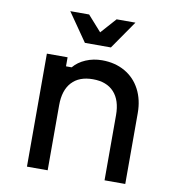

<svg xmlns="http://www.w3.org/2000/svg" viewBox="-90 -922 931 1004"><g transform="rotate(10 375.0 -420.0)"><path d="M120 -600H230V-552H260Q285 -582 325 -599Q365 -616 411 -616Q480 -616 532.5 -586Q585 -556 613.5 -501.5Q642 -447 642 -376V0H532V-346Q532 -425 493 -467.5Q454 -510 381 -510Q308 -510 269 -467.5Q230 -425 230 -346V0H120ZM444 -690H306L202 -840H302L408 -721H342L448 -840H548Z"/></g></svg>

Font: Martian Mono VF sWd Rg
Style: Regular
Weight: 400
Width: 6
Monospace: yes
Designer: Roman Shamin
Foundry: Evil Martians
Version: Version 1.100